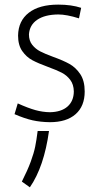

<svg xmlns="http://www.w3.org/2000/svg" viewBox="-20 -509 428 819"><path d="M42 -22 55.7 -67.9Q100.1 -47.9 131.1 -39.3Q162.1 -30.8 192.9 -30.3Q241.2 -31.2 267.8 -54.4Q294.4 -77.6 294.9 -118.7Q294.4 -148.9 279.5 -168.5Q264.6 -188 243.2 -199Q221.7 -210 184.6 -223.6Q143.1 -238.8 117.9 -252.2Q92.8 -265.6 75 -291Q57.1 -316.4 57.1 -357.4Q58.1 -419.9 102.8 -454.6Q147.5 -489.3 228.5 -489.3Q284.7 -489.3 326.2 -475.6L316.9 -430.7Q264.2 -447.3 228.5 -447.3Q171.4 -446.8 138.7 -424.6Q106 -402.3 103.5 -362.3Q103.5 -335.4 117.4 -317.9Q131.3 -300.3 151.6 -289.8Q171.9 -279.3 206.5 -266.6Q250 -251 276.6 -236.1Q303.2 -221.2 322.3 -192.9Q341.3 -164.6 341.3 -118.7Q341.3 -56.2 302.5 -22Q263.7 12.2 192.9 12.2Q152.8 11.7 118.9 4.2Q85 -3.4 42 -22ZM73.2 265.6Q98.1 216.3 111.3 180.2Q124.5 144 130.1 116.5Q135.7 88.9 140.6 49.8H189Q168 202.1 107.4 290Z"/></svg>

Font: Selawik Light
Style: Regular
Weight: 300
Designer: Aaron Bell
Foundry: Microsoft Corporation
Version: Version 1.01